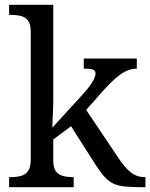

<svg xmlns="http://www.w3.org/2000/svg" viewBox="-20 -780 626 800"><path d="M18 0V-42H26Q49 -42 67.5 -47Q86 -52 97 -67.5Q108 -83 108 -114V-650Q108 -680 96.5 -694.5Q85 -709 66.5 -713.5Q48 -718 26 -718H18V-760H202V-374Q202 -361 201.5 -340Q201 -319 200 -298Q199 -277 198.5 -262.5Q198 -248 198 -248L323 -385Q345 -409 356.5 -425.5Q368 -442 373 -453.5Q378 -465 378 -474Q378 -487 366 -490.5Q354 -494 329 -494V-536H550V-494Q533 -494 516 -488Q499 -482 482 -470Q465 -458 447 -440.5Q429 -423 409 -401L339 -322L472 -124Q498 -84 523.5 -63Q549 -42 583 -42H586V0H572Q529 0 500 -3Q471 -6 451.5 -15.5Q432 -25 414.5 -44.5Q397 -64 376 -97L276 -254L202 -199V-109Q202 -80 213.5 -65.5Q225 -51 243.5 -46.5Q262 -42 284 -42H287V0Z"/></svg>

Font: Noto Serif Armenian
Style: Regular
Weight: 400
Designer: Monotype Design Team
Foundry: Monotype Imaging Inc.
Version: Version 2.007